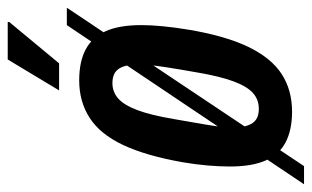

<svg xmlns="http://www.w3.org/2000/svg" viewBox="-202 -589 807 497"><g transform="rotate(-90 201.5 -340.5)"><path d="M161 12Q114 12 82 -4.5Q50 -21 34.5 -56.5Q19 -92 19 -149Q19 -174 21.5 -205Q24 -236 30 -271Q47 -367 75 -426Q103 -485 145 -512Q187 -539 242 -539Q290 -539 321.5 -522.5Q353 -506 369 -471Q385 -436 385 -378Q385 -353 382 -322Q379 -291 373 -255Q357 -160 328.5 -101Q300 -42 258.5 -15Q217 12 161 12ZM168 -74Q192 -74 209 -89Q226 -104 239 -138.5Q252 -173 262 -231Q271 -282 275.5 -311Q280 -340 281.5 -356.5Q283 -373 283 -384Q283 -409 278 -424Q273 -439 262.5 -446Q252 -453 235 -453Q212 -453 195 -438Q178 -423 165 -388.5Q152 -354 142 -295Q133 -244 128 -214.5Q123 -185 121.5 -168.5Q120 -152 120 -140Q120 -117 125.5 -102Q131 -87 141.5 -80.5Q152 -74 168 -74ZM-27 43 385 -571H430L20 43ZM216 -591 296 -724H393V-720L286 -591Z"/></g></svg>

Font: Archivo ExtraCondensed SemiBold
Style: Italic
Weight: 600
Width: 2
Italic angle: -10°
Designer: Hector Gatti
Foundry: Omnibus-Type
Version: Version 2.001